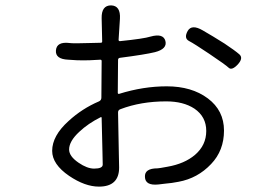

<svg xmlns="http://www.w3.org/2000/svg" viewBox="-20 -642 1040 714"><path d="M348 52Q296 52 237 12Q174 -31 174 -81Q174 -137 235 -192Q285 -238 348 -265Q357 -269 357 -279L358 -415Q358 -420 353 -420L315 -418Q290 -417 265 -418L234 -420Q185 -422 188 -455Q191 -488 239 -482Q243 -481 266 -481Q290 -481 314 -482L355 -483Q360 -483 360 -488L358 -574Q357 -622 393 -622Q429 -621 426 -572L421 -494Q421 -489 426 -489Q515 -498 540 -506Q587 -519 595 -490Q603 -460 556 -448Q519 -439 426 -427Q419 -426 419 -419L418 -297Q418 -292 423 -293Q513 -321 600 -321Q693 -321 753 -276Q813 -231 813 -156.5Q813 -82 765 -32Q715 21 644 34Q619 39 594 41L569 44Q520 49 519 16Q517 -16 566 -16Q571 -16 603 -22Q666 -33 705 -66Q747 -102 747 -155Q747 -208 703 -238Q662 -265 598 -265Q504 -265 428 -236Q419 -233 419 -224L422 -67Q423 -43 423 -19Q423 52 348 52ZM330 -15Q362 -15 362 -30Q362 -54 361 -78L358 -203Q358 -208 354 -206Q308 -183 275 -152Q237 -117 237 -86Q237 -61 272 -37Q304 -15 330 -15ZM864 -402Q842 -379 830.5 -390Q819 -401 758 -442Q703 -479 683 -489.5Q663 -500 678 -527Q693 -553 734 -529L773 -506Q794 -493 815 -480Q854 -454 870 -440Q886 -426 864 -402Z"/></svg>

Font: Resource Han Rounded KR Normal
Style: Regular
Weight: 350
Designer: Cyano Hao (round all glyphs); Ryoko NISHIZUKA 西塚涼子 (kana, bopomofo & ideographs); Paul D. Hunt (Latin, Greek & Cyrillic)
Foundry: Cyano Hao
Version: 0.990